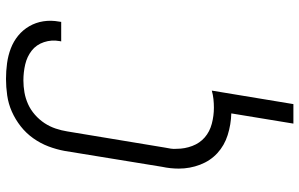

<svg xmlns="http://www.w3.org/2000/svg" viewBox="-199 -584 998 640"><g transform="rotate(-90 300.0 -264.0)"><path d="M208 215 242 8Q205 7 170 -4Q135 -15 109.5 -38.5Q84 -62 71 -96Q58 -130 58 -167Q58 -181 59.5 -195Q61 -209 64 -223L117 -548Q122 -575 132 -601.5Q142 -628 159 -652Q176 -676 199 -694Q222 -712 248 -723.5Q274 -735 302 -739Q330 -743 357 -743Q383 -743 409 -739.5Q435 -736 458.5 -727Q482 -718 501 -702.5Q520 -687 532.5 -665.5Q545 -644 549 -618.5Q553 -593 548 -566L547 -559H482L483 -564Q488 -591 479.5 -616.5Q471 -642 451 -657.5Q431 -673 405 -679Q379 -685 352 -685Q332 -685 312 -681.5Q292 -678 273 -669.5Q254 -661 237.5 -646.5Q221 -632 209.5 -614.5Q198 -597 191.5 -577.5Q185 -558 182 -539L128 -213Q126 -203 124.5 -193.5Q123 -184 124 -174Q124 -147 133.5 -122Q143 -97 162 -80.5Q181 -64 207.5 -57Q234 -50 261 -50Q275 -50 289.5 -51.5Q304 -53 318 -57L273 215Z"/></g></svg>

Font: Iosevka Aile Light
Style: Italic
Weight: 300
Italic angle: -9°
Designer: Belleve Invis
Foundry: Belleve Invis
Version: Version 31.1.0; ttfautohint (v1.8.4)